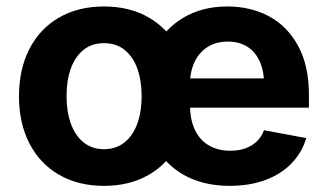

<svg xmlns="http://www.w3.org/2000/svg" viewBox="-20 -573 1028 603"><path d="M39.6 -270.5Q39.6 -354.5 72 -418.5Q104.5 -482.4 165 -517.6Q225.6 -552.7 306.6 -552.7Q387.7 -552.7 448 -517.6Q508.3 -482.4 541 -418.5Q573.7 -354.5 573.7 -270.5Q573.7 -187 541 -123.3Q508.3 -59.6 448 -24.4Q387.7 10.7 306.6 10.7Q225.6 10.7 165 -24.4Q104.5 -59.6 72 -123.3Q39.6 -187 39.6 -270.5ZM424.8 -271Q424.8 -319.8 411.4 -357.4Q397.9 -395 371.3 -416.3Q344.7 -437.5 306.6 -437.5Q268.6 -437.5 242.2 -416.3Q215.8 -395 202.4 -357.7Q189 -320.3 189 -271Q189 -222.7 202.4 -185.1Q215.8 -147.5 242.2 -126Q268.6 -104.5 306.6 -104.5Q344.7 -104.5 371.3 -126Q397.9 -147.5 411.4 -185.1Q424.8 -222.7 424.8 -271ZM431.6 -270Q431.6 -353.5 463.9 -417.7Q496.1 -481.9 555.7 -517.3Q615.2 -552.7 693.8 -552.7Q767.1 -552.7 825 -521.7Q882.8 -490.7 916.5 -428.5Q950.2 -366.2 950.2 -275.9V-234.9H491.7V-326.7H878.4L810.1 -302.2Q810.1 -345.2 797.1 -376.7Q784.2 -408.2 758.3 -425.3Q732.4 -442.4 695.3 -442.4Q658.2 -442.4 631.3 -425Q604.5 -407.7 590.6 -377.4Q576.7 -347.2 576.7 -308.6V-243.7Q576.7 -197.3 592.3 -164.8Q607.9 -132.3 636.5 -116Q665 -99.6 703.6 -99.6Q742.2 -99.6 769.8 -116.2Q797.4 -132.8 809.1 -164.1L941.9 -139.2Q928.2 -93.8 895.5 -59.8Q862.8 -25.9 813.2 -7.6Q763.7 10.7 701.2 10.7Q618.7 10.7 557.6 -23.4Q496.6 -57.6 464.1 -121.1Q431.6 -184.6 431.6 -270Z"/></svg>

Font: Inter RS Variable
Style: Regular
Weight: 400
Designer: Rasmus Andersson (customised by Maria Ramos and Noel Pretorius)
Foundry: rsms
Version: Version 3.001;Glyphs 3.2.3 (3260)